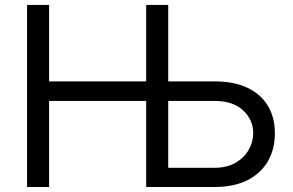

<svg xmlns="http://www.w3.org/2000/svg" viewBox="-20 -747 1169 767"><path d="M88.1 0V-727.3H176.1V-421.9H606.5V-343.8H176.1V0ZM629.3 -421.9H836.6Q914.8 -421.9 968.6 -396.3Q1022.4 -370.7 1050.2 -324.2Q1078.1 -277.7 1078.1 -214.5Q1078.1 -151.3 1050.2 -103Q1022.4 -54.7 968.6 -27.3Q914.8 0 836.6 0H563.9V-727.3H652V-76.7H836.6Q886.4 -76.7 921 -96.8Q955.6 -116.8 973.5 -148.6Q991.5 -180.4 991.5 -215.9Q991.5 -268.1 951.3 -305.9Q911.2 -343.8 836.6 -343.8H629.3Z"/></svg>

Font: InterMG
Style: Regular
Weight: 400
Designer: Rasmus Andersson
Foundry: rsms
Version: Version 3.019;December 26, 2023;FontCreator 15.0.0.2955 64-b